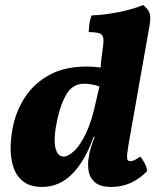

<svg xmlns="http://www.w3.org/2000/svg" viewBox="-20 -730 625 759"><path d="M421 9Q376 9 355 -9.5Q334 -28 330 -55.5Q326 -83 331 -110Q333 -126 339.5 -147Q346 -168 354 -189H350Q316 -93 265 -42Q214 9 147 9Q101 9 73.5 -11.5Q46 -32 34 -66.5Q22 -101 22 -142Q22 -183 30 -224Q43 -291 79 -346Q115 -401 175.5 -434Q236 -467 324 -467Q352 -467 378 -463Q379 -488 383 -513Q389 -552 389 -571.5Q389 -591 376 -597Q363 -603 331 -603Q331 -619 333.5 -636.5Q336 -654 342 -669Q394 -671 449 -682Q504 -693 546 -710Q565 -695 571 -679.5Q577 -664 571 -628L492 -181Q485 -141 483 -122.5Q481 -104 484 -98.5Q487 -93 495 -93Q502 -93 510.5 -96.5Q519 -100 534 -111Q543 -102 551.5 -85.5Q560 -69 562 -54Q501 9 421 9ZM207 -260Q191 -186 198.5 -148.5Q206 -111 232 -111Q249 -111 273 -133Q297 -155 320.5 -204.5Q344 -254 361 -336L373 -388Q361 -393 343.5 -396Q326 -399 313 -399Q268 -399 244 -359.5Q220 -320 207 -260Z"/></svg>

Font: Vollkorn ExtraBold
Style: Italic
Weight: 800
Italic angle: -11°
Designer: Friedrich Althausen
Foundry: Friedrich Althausen
Version: Version 5.000; ttfautohint (v1.8.3)